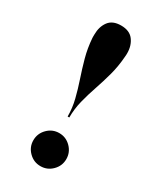

<svg xmlns="http://www.w3.org/2000/svg" viewBox="-194 -828 766 909"><g transform="rotate(30 189.0 -374.0)"><path d="M277 -639Q273 -584.5 259.8 -535.5Q246.5 -486.5 230.8 -440.8Q215 -395 203.8 -350Q192.5 -305 192.5 -258H183.5Q183.5 -305 172.2 -350Q161 -395 145.5 -440.8Q130 -486.5 116.5 -535.5Q103 -584.5 99 -639Q98.5 -644.5 98.8 -649Q99 -653.5 99 -658Q99 -700 120.2 -729Q141.5 -758 188 -758Q234.5 -758 256.2 -729Q278 -700 278 -658Q278 -653.5 277.8 -649Q277.5 -644.5 277 -639ZM99 -80Q99 -117 125.5 -143.8Q152 -170.5 189 -170.5Q226 -170.5 252.5 -143.8Q279 -117 279 -80Q279 -43 252.5 -16.5Q226 10 189 10Q152 10 125.5 -16.5Q99 -43 99 -80Z"/></g></svg>

Font: Bodoni* 24pt
Style: Bold
Weight: 700
Version: Version 2.3